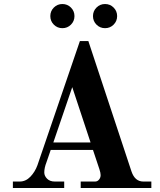

<svg xmlns="http://www.w3.org/2000/svg" viewBox="-20 -934 794 954"><path d="M245 -226H430L339 -501ZM44 0V-32H78Q108 -32 131 -56Q154 -80 166 -113L377 -730H419L633 -83Q650 -32 692 -32H732V0H381V-32H453Q464 -32 472 -41.5Q480 -51 480 -64Q480 -75 474 -93L442 -189H232L211 -128Q200 -100 200 -77Q200 -60 214 -46Q228 -32 252 -32H299V0ZM459.5 -811.5Q442 -829 442 -854Q442 -879 459.5 -896.5Q477 -914 502 -914Q527 -914 544.5 -896.5Q562 -879 562 -854Q562 -829 544.5 -811.5Q527 -794 502 -794Q477 -794 459.5 -811.5ZM247.5 -811.5Q230 -829 230 -854Q230 -879 247.5 -896.5Q265 -914 290 -914Q315 -914 332.5 -896.5Q350 -879 350 -854Q350 -829 332.5 -811.5Q315 -794 290 -794Q265 -794 247.5 -811.5Z"/></svg>

Font: Old Standard TT
Style: Bold
Weight: 700
Designer: Alexey Kryukov <alexios@thessalonica.org.ru>
Version: Version 2.2